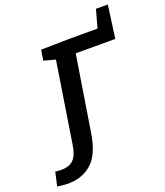

<svg xmlns="http://www.w3.org/2000/svg" viewBox="-280 -747 941 1094"><g transform="rotate(-20 191.0 -200.0)"><path d="M504 -641 477 -442H237L164 16Q145 137 88 189Q31 241 -59 241Q-78 241 -122 235L-103 151Q-97 152 -88.5 153Q-80 154 -68 154Q-17 154 8 128Q33 102 42 43L119 -447L49 -466L59 -529L225 -532H402L432 -641Z"/></g></svg>

Font: Bitter Pro SemiBold
Style: Italic
Weight: 600
Italic angle: -9°
Designer: Sol Matas, and Bitter project Authors
Foundry: Sol Matas
Version: Version 1.010